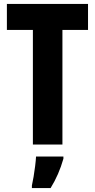

<svg xmlns="http://www.w3.org/2000/svg" viewBox="-20 -734 483 975"><path d="M297 0H147V-582H15V-714H427V-582H297ZM302 72Q279 153 237 221H142V208Q146 191 150.5 164Q155 137 158.5 109Q162 81 163 61H302Z"/></svg>

Font: Noto Sans Arabic ExtCond ExtBd
Style: Regular
Weight: 800
Width: 2
Designer: Monotype Design Team, Nadine Chahine, Nizar Qandah and Khaled Hosny
Foundry: Monotype Imaging Inc.
Version: Version 2.012; ttfautohint (v1.8.4.7-5d5b)